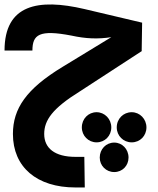

<svg xmlns="http://www.w3.org/2000/svg" viewBox="-20 -556 698 847"><path d="M313 136C222 136 175 98 175 35C175 -26 212 -78 331 -152L606 -331L605 -332L607 -456L353 -516C148 -564 0 -536 0 -333H123C123 -404 154 -426 295 -399C359 -385 412 -383 471 -392L256 -261C96 -164 37 -77 37 35C37 181 142 271 313 271H354L352 136ZM471 6C471 -31 442 -61 406 -61C370 -61 341 -32 341 6C341 43 370 72 406 72C443 72 471 43 471 6ZM561 -61C524 -61 495 -32 495 6C495 43 524 72 561 72C598 72 626 43 626 6C626 -31 597 -61 561 -61ZM484 73C448 73 420 102 420 139C420 175 448 203 484 203C520 203 547 175 547 139C547 102 519 73 484 73Z"/></svg>

Font: Juman SemiBold
Style: Regular
Weight: 600
Designer: Bandar Raffah (Arabic) Julieta Ulanovsky (Latin)
Foundry: Caramella
Version: Version 5.022;PS 005.022;hotconv 1.0.88;makeotf.lib2.5.64775